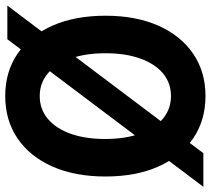

<svg xmlns="http://www.w3.org/2000/svg" viewBox="-66 -713 775 705"><g transform="rotate(90 321.5 -360.5)"><path d="M321.4 7.8Q232.3 7.8 166 -37.6Q99.7 -83 63.2 -165.8Q26.7 -248.5 26.7 -360.4Q26.7 -471.9 63.2 -554.3Q99.7 -636.7 166 -682.1Q232.3 -727.5 321.4 -727.5Q411 -727.5 477.5 -682.1Q544 -636.6 580.6 -554.3Q617.1 -471.9 617.1 -360.2Q617.1 -248.5 580.6 -165.8Q544 -83 477.5 -37.6Q411 7.8 321.4 7.8ZM321.8 -118.9Q369.9 -118.9 405.5 -148.8Q441 -178.6 460.3 -232.9Q479.5 -287.1 479.3 -360.4Q479.1 -433.6 459.6 -487.7Q440.2 -541.7 404.7 -571.3Q369.2 -600.8 321.4 -600.8Q273.8 -600.8 238.5 -571.4Q203.2 -542 183.9 -487.9Q164.5 -433.9 164.5 -360.4Q164.5 -286.8 183.9 -232.5Q203.2 -178.2 238.6 -148.6Q274 -118.9 321.8 -118.9ZM-10.5 0 531.5 -719.7H654.9L113.1 0Z"/></g></svg>

Font: Reddit Sans Condensed
Style: Regular
Weight: 400
Designer: Stephen Hutchings
Foundry: Reddit
Version: Version 1.014